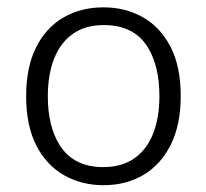

<svg xmlns="http://www.w3.org/2000/svg" viewBox="-20 -506 576 536"><path d="M269 11Q207.5 11 158.5 -17Q109.5 -45 81.2 -100.2Q53 -155.5 53 -237.5Q53 -318 80.5 -373.2Q108 -428.5 156.8 -457Q205.5 -485.5 269 -485.5Q329.5 -485.5 378.2 -458.2Q427 -431 455.8 -376Q484.5 -321 484.5 -237.5Q484.5 -158 457 -102.5Q429.5 -47 381 -18Q332.5 11 269 11ZM268 -39.5Q320 -39.5 355 -64Q390 -88.5 407.5 -133Q425 -177.5 425 -237.5Q425 -320 393.5 -372.5Q355.5 -436 270 -436Q217.5 -436 182.8 -411Q148 -386 130.8 -341.5Q113.5 -297 113.5 -237.5Q113.5 -153.5 146.5 -101Q185.5 -39.5 268 -39.5Z"/></svg>

Font: Betina Sans Light
Style: Regular
Weight: 300
Designer: Jonathan Pinhorn (font) & Cristiano Sobral (main changes)
Version: Version 2.001;October 6, 2020;FontCreator 13.0.0.2681 64-bit